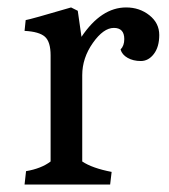

<svg xmlns="http://www.w3.org/2000/svg" viewBox="-20 -496 454 516"><path d="M319 -476Q355 -476 381.5 -455Q408 -434 408 -402Q408 -370 393.5 -351Q379 -332 358.5 -332Q338 -332 323 -340.5Q308 -349 304 -363Q314 -373 314 -391Q314 -421 286 -421Q258 -421 229.5 -380.5Q201 -340 201 -294V-62Q228 -44 280 -34L276 0H46L50 -36Q91 -43 116 -62V-347Q116 -384 100.5 -397.5Q85 -411 46 -413L49 -442Q62 -444 171 -476L189 -467L199 -397Q252 -476 319 -476Z"/></svg>

Font: Caladea
Style: Regular
Weight: 400
Designer: Carolina Giovagnoli and Andres Torresi
Foundry: Carolina Giovagnoli and Andres Torresi
Version: Version 1.002